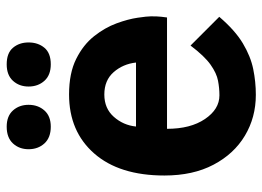

<svg xmlns="http://www.w3.org/2000/svg" viewBox="-128 -664 803 588"><g transform="rotate(-90 274.0 -370.5)"><path d="M277 11Q208 11 152 -22.5Q96 -56 63 -118.8Q30 -181.5 30 -269Q30 -407 97.5 -484Q165 -561 278 -561Q343.5 -561 387 -539.2Q430.5 -517.5 456.8 -484.2Q483 -451 496 -415.5Q509 -380 513.2 -351Q517.5 -322 517.5 -310Q517.5 -289.5 516.2 -278.8Q515 -268 514 -261H173Q173 -189 203 -144.8Q233 -100.5 275.5 -100.5Q297.5 -100.5 320.2 -104.8Q343 -109 369.2 -127.5Q395.5 -146 428 -189L516 -101Q474.5 -52.5 434.8 -28.8Q395 -5 356 3Q317 11 277 11ZM180 -356H376Q371.5 -396 346.5 -424.5Q321.5 -453 278 -453Q235.5 -453 209.8 -424Q184 -395 180 -356ZM179.5 -617Q146 -617 128.2 -636.5Q110.5 -656 110.5 -685Q110.5 -713.5 128.2 -732.8Q146 -752 179.5 -752Q212 -752 229.2 -732.8Q246.5 -713.5 246.5 -685Q246.5 -656 229.2 -636.5Q212 -617 179.5 -617ZM370.5 -617Q337.5 -617 320 -636.5Q302.5 -656 302.5 -685Q302.5 -713.5 320 -732.8Q337.5 -752 370.5 -752Q405 -752 421.2 -732.8Q437.5 -713.5 437.5 -685Q437.5 -656 421.2 -636.5Q405 -617 370.5 -617Z"/></g></svg>

Font: Junction
Style: Bold
Weight: 700
Designer: Caroline Hadilaksono
Foundry: Caroline Hadilaksono, Tyler Finck, The League of Moveable Type
Version: Version 2.000; ttfautohint (v1.8.3)